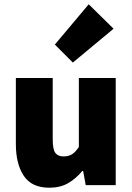

<svg xmlns="http://www.w3.org/2000/svg" viewBox="-20 -864 618 896"><path d="M210 12Q128 12 91 -43.5Q54 -99 54 -192V-500H226V-214Q226 -166 238.5 -150Q251 -134 276 -134Q300 -134 316 -144Q332 -154 348 -178V-500H520V0H380L368 -66H364Q334 -30 297.5 -9Q261 12 210 12ZM320 -572 236 -656 394 -844 510 -730Z"/></svg>

Font: Assistant ExtraBold
Style: Regular
Weight: 800
Designer: Hebrew By Ben Nathan, Latin by Paul Hunt
Version: Version 3.000